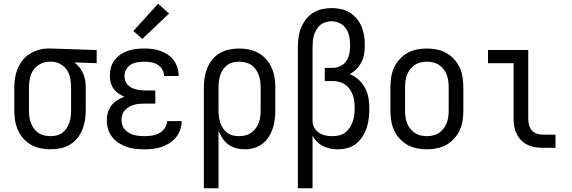

<svg xmlns="http://www.w3.org/2000/svg" viewBox="-20 -786 3040 1021"><path d="M249 8Q222 8 195.5 2.5Q169 -3 145.5 -16Q122 -29 104 -49.5Q86 -70 75 -95Q64 -120 60 -146.5Q56 -173 56 -200V-320Q56 -346 60 -371.5Q64 -397 74 -421Q84 -445 100 -465.5Q116 -486 138 -499.5Q160 -513 185 -520.5Q210 -528 236 -528Q240 -528 243.5 -528Q247 -528 250 -528L494 -520V-450L375 -454Q391 -443 403 -427.5Q415 -412 422.5 -394.5Q430 -377 433 -358Q436 -339 436 -320V-200Q436 -173 432 -147Q428 -121 418 -96.5Q408 -72 391 -51Q374 -30 351 -16.5Q328 -3 302 2.5Q276 8 249 8ZM249 -62Q266 -62 282 -66Q298 -70 311.5 -80Q325 -90 334.5 -104.5Q344 -119 349 -134.5Q354 -150 356 -166.5Q358 -183 358 -200V-320Q358 -344 354 -367.5Q350 -391 337.5 -411Q325 -431 304 -443.5Q283 -456 259 -458H250Q248 -458 246 -458Q244 -458 242 -458Q217 -458 194.5 -446Q172 -434 158 -414Q144 -394 139 -369.5Q134 -345 134 -320V-200Q134 -183 136 -166Q138 -149 144 -133Q150 -117 160 -103Q170 -89 184 -79.5Q198 -70 215 -66Q232 -62 249 -62Z M747 8Q724 8 700 5.5Q676 3 653.5 -5Q631 -13 611 -26Q591 -39 576.5 -57.5Q562 -76 555 -99Q548 -122 548 -146Q548 -167 553.5 -187.5Q559 -208 572 -224.5Q585 -241 603 -252.5Q621 -264 641 -272Q624 -279 609 -289.5Q594 -300 583.5 -315Q573 -330 568.5 -348Q564 -366 564 -384Q564 -406 570 -427.5Q576 -449 589.5 -466.5Q603 -484 621.5 -496.5Q640 -509 660.5 -516Q681 -523 703 -525.5Q725 -528 747 -528Q769 -528 790.5 -525.5Q812 -523 832.5 -515.5Q853 -508 871.5 -496Q890 -484 903 -466.5Q916 -449 923 -428Q930 -407 930 -386Q930 -385 930 -384Q930 -383 930 -382H852Q852 -383 852 -383.5Q852 -384 852 -384Q852 -402 842 -418Q832 -434 816.5 -443Q801 -452 783 -455Q765 -458 747 -458Q729 -458 710.5 -455Q692 -452 676.5 -443Q661 -434 651.5 -417.5Q642 -401 642 -383Q642 -370 645.5 -358Q649 -346 657.5 -336.5Q666 -327 677 -321Q688 -315 700 -311.5Q712 -308 724.5 -306.5Q737 -305 750 -305H806V-235H750Q736 -235 721.5 -234Q707 -233 693.5 -229Q680 -225 667 -218Q654 -211 644.5 -200.5Q635 -190 630.5 -176Q626 -162 626 -147Q626 -134 630.5 -120.5Q635 -107 644.5 -96.5Q654 -86 666.5 -79Q679 -72 692 -68.5Q705 -65 719 -63.5Q733 -62 747 -62Q768 -62 788 -65Q808 -68 826 -77.5Q844 -87 856 -104.5Q868 -122 868 -142Q868 -142 868 -142Q868 -142 868 -142H946Q946 -142 946 -141.5Q946 -141 946 -141Q946 -118 938 -95.5Q930 -73 915.5 -55Q901 -37 881 -24.5Q861 -12 839 -4.5Q817 3 794 5.5Q771 8 747 8ZM737 -579 689 -621 821 -766 879 -714Z M1064 215V-320Q1064 -347 1068 -373Q1072 -399 1082 -423.5Q1092 -448 1109 -469Q1126 -490 1149 -503.5Q1172 -517 1198 -522.5Q1224 -528 1251 -528Q1278 -528 1304.5 -522.5Q1331 -517 1354.5 -504Q1378 -491 1396 -470.5Q1414 -450 1425 -425Q1436 -400 1440 -373.5Q1444 -347 1444 -320V-200Q1444 -175 1441 -150Q1438 -125 1430 -101.5Q1422 -78 1408.5 -57Q1395 -36 1375 -21Q1355 -6 1330.5 1Q1306 8 1281 8Q1258 8 1235.5 2Q1213 -4 1194.5 -17.5Q1176 -31 1163 -50.5Q1150 -70 1142 -91V215ZM1251 -62Q1268 -62 1284.5 -66Q1301 -70 1315 -79.5Q1329 -89 1339.5 -103Q1350 -117 1356 -133Q1362 -149 1364 -166Q1366 -183 1366 -200V-320Q1366 -337 1364 -354Q1362 -371 1356 -387Q1350 -403 1340 -417Q1330 -431 1316 -440.5Q1302 -450 1285 -454Q1268 -458 1251 -458Q1234 -458 1218 -454Q1202 -450 1188.5 -440Q1175 -430 1165.5 -415.5Q1156 -401 1151 -385.5Q1146 -370 1144 -353.5Q1142 -337 1142 -320V-200Q1142 -183 1144 -166.5Q1146 -150 1151 -134.5Q1156 -119 1165.5 -104.5Q1175 -90 1188 -80Q1201 -70 1217.5 -66Q1234 -62 1251 -62Z M1564 215V-535Q1564 -561 1567.5 -587Q1571 -613 1580.5 -637Q1590 -661 1606 -682Q1622 -703 1643.5 -717Q1665 -731 1691 -737Q1717 -743 1743 -743Q1768 -743 1792.5 -738Q1817 -733 1838.5 -720Q1860 -707 1876.5 -687.5Q1893 -668 1902.5 -645Q1912 -622 1916 -597Q1920 -572 1920 -547Q1920 -524 1916.5 -501Q1913 -478 1903 -457.5Q1893 -437 1876.5 -420Q1860 -403 1840 -392Q1866 -381 1887.5 -361.5Q1909 -342 1922 -317Q1935 -292 1939.5 -264Q1944 -236 1944 -208Q1944 -182 1941 -156.5Q1938 -131 1930 -106.5Q1922 -82 1908 -60Q1894 -38 1874 -22Q1854 -6 1828.5 1Q1803 8 1777 8Q1757 8 1737 4Q1717 0 1698.5 -9Q1680 -18 1665.5 -32.5Q1651 -47 1642 -65V215ZM1747 -62Q1765 -62 1783 -66Q1801 -70 1815.5 -81Q1830 -92 1840 -107.5Q1850 -123 1856 -140Q1862 -157 1864 -175Q1866 -193 1866 -211Q1866 -229 1864 -246.5Q1862 -264 1856 -280.5Q1850 -297 1840 -311.5Q1830 -326 1816 -336Q1802 -346 1785 -350.5Q1768 -355 1750 -355H1707V-425H1750Q1771 -425 1791 -435Q1811 -445 1822.5 -463Q1834 -481 1838 -502.5Q1842 -524 1842 -545Q1842 -568 1837.5 -591Q1833 -614 1820.5 -633Q1808 -652 1787 -662.5Q1766 -673 1743 -673Q1727 -673 1711 -668Q1695 -663 1683 -652.5Q1671 -642 1662.5 -628Q1654 -614 1649.5 -598.5Q1645 -583 1643.5 -567Q1642 -551 1642 -535V-146V-142Q1643 -123 1652 -106.5Q1661 -90 1676.5 -80Q1692 -70 1710 -66Q1728 -62 1747 -62Z M2250 8Q2223 8 2196 2.5Q2169 -3 2146 -16Q2123 -29 2104.5 -49.5Q2086 -70 2075 -94.5Q2064 -119 2060 -146Q2056 -173 2056 -200V-320Q2056 -347 2060 -374Q2064 -401 2075 -425.5Q2086 -450 2104.5 -470.5Q2123 -491 2146 -504Q2169 -517 2196 -522.5Q2223 -528 2250 -528Q2277 -528 2304 -522.5Q2331 -517 2354 -504Q2377 -491 2395.5 -470.5Q2414 -450 2425 -425.5Q2436 -401 2440 -374Q2444 -347 2444 -320V-200Q2444 -173 2440 -146Q2436 -119 2425 -94.5Q2414 -70 2395.5 -49.5Q2377 -29 2354 -16Q2331 -3 2304 2.5Q2277 8 2250 8ZM2250 -62Q2267 -62 2284 -66Q2301 -70 2315 -79.5Q2329 -89 2339.5 -103Q2350 -117 2356 -133Q2362 -149 2364 -166Q2366 -183 2366 -200V-320Q2366 -337 2364 -354Q2362 -371 2356 -387Q2350 -403 2339.5 -417Q2329 -431 2315 -440.5Q2301 -450 2284 -454Q2267 -458 2250 -458Q2233 -458 2216 -454Q2199 -450 2185 -440.5Q2171 -431 2160.5 -417Q2150 -403 2144 -387Q2138 -371 2136 -354Q2134 -337 2134 -320V-200Q2134 -183 2136 -166Q2138 -149 2144 -133Q2150 -117 2160.5 -103Q2171 -89 2185 -79.5Q2199 -70 2216 -66Q2233 -62 2250 -62Z M2866 0Q2845 0 2824.5 -3.5Q2804 -7 2785 -16Q2766 -25 2751.5 -40Q2737 -55 2727.5 -74Q2718 -93 2714.5 -113.5Q2711 -134 2711 -155V-450H2575V-520H2789V-155Q2789 -138 2793 -122Q2797 -106 2807.5 -93.5Q2818 -81 2834 -75.5Q2850 -70 2866 -70H2934V0Z"/></svg>

Font: Iosevka SS04
Style: Regular
Weight: 400
Monospace: yes
Designer: Belleve Invis
Foundry: Belleve Invis
Version: Version 19.0.0; ttfautohint (v1.8.4)